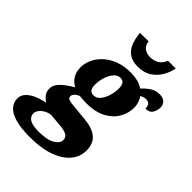

<svg xmlns="http://www.w3.org/2000/svg" viewBox="-357 -913 1288 1288"><g transform="rotate(45 286.5 -269.0)"><path d="M170 240Q80 240 26 223.5Q-28 207 -51.5 179Q-75 151 -75 115Q-75 84 -52.5 60.5Q-30 37 6.5 21.5Q43 6 83 -1Q64 -12 47 -32.5Q30 -53 30 -85Q30 -117 59.5 -147.5Q89 -178 147 -212Q114 -229 95.5 -259.5Q77 -290 77 -333Q77 -368 93 -405Q109 -442 142 -474Q175 -506 224.5 -526Q274 -546 341 -546Q376 -546 407 -538.5Q438 -531 461 -514Q486 -542 515 -561Q544 -580 581 -580Q615 -580 631.5 -562.5Q648 -545 648 -522Q648 -495 634 -469.5Q620 -444 581 -444Q581 -492 541 -492Q528 -492 518 -489Q508 -486 497 -478Q508 -465 516 -441.5Q524 -418 524 -396Q524 -345 498 -297.5Q472 -250 416.5 -219.5Q361 -189 274 -189Q268 -189 254.5 -189.5Q241 -190 228 -191Q215 -192 209 -193Q185 -182 175.5 -170Q166 -158 166 -147Q166 -130 182 -124.5Q198 -119 222 -117L346 -105Q419 -99 460 -65.5Q501 -32 501 34Q501 95 461 141.5Q421 188 347 214Q273 240 170 240ZM271 -260Q299 -260 319 -284Q339 -308 349.5 -343.5Q360 -379 360 -415Q360 -472 317 -472Q291 -472 270.5 -448.5Q250 -425 239 -389.5Q228 -354 228 -319Q228 -288 239 -274Q250 -260 271 -260ZM183 172Q263 172 302 148.5Q341 125 341 95Q341 69 319.5 56.5Q298 44 244 40L161 33Q124 39 98 62Q72 85 72 110Q72 125 81 139.5Q90 154 114 163Q138 172 183 172ZM345 -606Q293 -606 261.5 -628.5Q230 -651 215 -690Q200 -729 196 -778H277Q281 -744 303 -727Q325 -710 359 -710Q394 -710 420.5 -726Q447 -742 461 -778H535Q528 -739 505.5 -699Q483 -659 443.5 -632.5Q404 -606 345 -606Z"/></g></svg>

Font: Noto Serif Black
Style: Italic
Weight: 900
Italic angle: -12°
Designer: Monotype Design Team
Foundry: Monotype Imaging Inc.
Version: Version 2.013